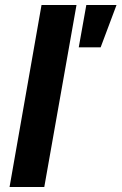

<svg xmlns="http://www.w3.org/2000/svg" viewBox="-20 -743 483 763"><path d="M18 0 145 -723H284L156 0ZM293 -555 323 -723H443L380 -555Z"/></svg>

Font: Archivo SemiBold
Style: Bold Italic
Weight: 700
Italic angle: -10°
Version: Version 2.001